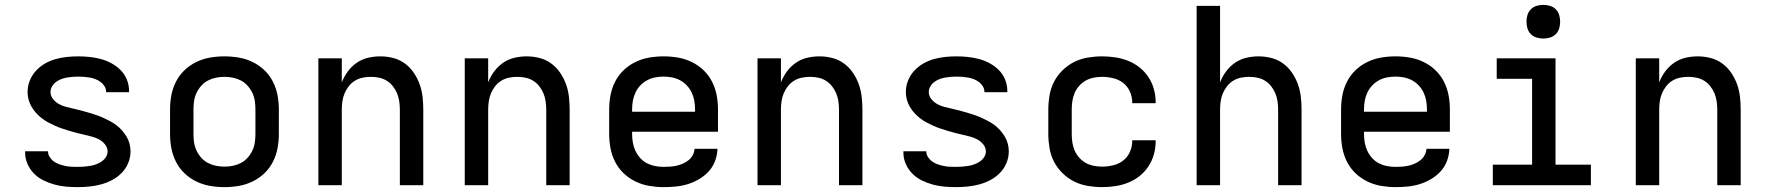

<svg xmlns="http://www.w3.org/2000/svg" viewBox="-20 -759 7240 787"><path d="M299 8Q275 8 251 6Q227 4 203.5 -2.5Q180 -9 158.5 -19.5Q137 -30 120 -47Q103 -64 93 -86.5Q83 -109 83 -133V-139H177V-137Q177 -125 184.5 -114Q192 -103 202.5 -96Q213 -89 225 -85Q237 -81 249 -78.5Q261 -76 273.5 -75.5Q286 -75 299 -75Q312 -75 324.5 -76Q337 -77 349.5 -79Q362 -81 374 -85.5Q386 -90 396.5 -97Q407 -104 414 -115Q421 -126 421 -138Q421 -154 410.5 -167Q400 -180 386 -187.5Q372 -195 357 -199Q342 -203 326.5 -206.5Q311 -210 295.5 -214Q280 -218 265 -222.5Q250 -227 235 -232Q220 -237 205.5 -243.5Q191 -250 177 -257.5Q163 -265 150.5 -275Q138 -285 127.5 -296.5Q117 -308 109 -322Q101 -336 97 -351Q93 -366 93 -382Q93 -406 102 -428.5Q111 -451 127 -468.5Q143 -486 163.5 -498Q184 -510 207 -516.5Q230 -523 253.5 -525.5Q277 -528 301 -528Q324 -528 347.5 -525.5Q371 -523 393.5 -517Q416 -511 437 -499.5Q458 -488 474.5 -471.5Q491 -455 500 -432.5Q509 -410 509 -387V-381H415V-383Q415 -395 408.5 -405.5Q402 -416 392.5 -423Q383 -430 371.5 -434.5Q360 -439 348.5 -441Q337 -443 325 -444Q313 -445 301 -445Q289 -445 277 -444Q265 -443 253.5 -441Q242 -439 230.5 -434.5Q219 -430 209.5 -423Q200 -416 193.5 -405Q187 -394 187 -382Q187 -366 197.5 -353Q208 -340 221.5 -332.5Q235 -325 250.5 -321Q266 -317 281.5 -313.5Q297 -310 312.5 -306Q328 -302 343 -297.5Q358 -293 373 -288Q388 -283 402.5 -276.5Q417 -270 431 -262.5Q445 -255 457.5 -245.5Q470 -236 480.5 -224Q491 -212 499 -198.5Q507 -185 511 -169.5Q515 -154 515 -138Q515 -114 505.5 -91Q496 -68 479 -50.5Q462 -33 440.5 -21.5Q419 -10 395.5 -3.5Q372 3 347.5 5.5Q323 8 299 8Z M900 8Q870 8 841 3Q812 -2 785 -15Q758 -28 736.5 -48.5Q715 -69 701.5 -95.5Q688 -122 682.5 -151Q677 -180 677 -210V-310Q677 -340 682.5 -369Q688 -398 701.5 -424.5Q715 -451 736.5 -471.5Q758 -492 785 -505Q812 -518 841 -523Q870 -528 900 -528Q930 -528 959 -523Q988 -518 1015 -505Q1042 -492 1063.5 -471.5Q1085 -451 1098.5 -424.5Q1112 -398 1117.5 -369Q1123 -340 1123 -310V-210Q1123 -180 1117.5 -151Q1112 -122 1098.5 -95.5Q1085 -69 1063.5 -48.5Q1042 -28 1015 -15Q988 -2 959 3Q930 8 900 8ZM900 -76Q918 -76 935 -79.5Q952 -83 967.5 -91Q983 -99 995 -112.5Q1007 -126 1014.5 -142Q1022 -158 1024.5 -175Q1027 -192 1027 -210V-310Q1027 -328 1024.5 -345Q1022 -362 1014.5 -378Q1007 -394 995 -407.5Q983 -421 967.5 -429Q952 -437 935 -440.5Q918 -444 900 -444Q882 -444 865 -440.5Q848 -437 832.5 -429Q817 -421 805 -407.5Q793 -394 785.5 -378Q778 -362 775.5 -345Q773 -328 773 -310V-210Q773 -192 775.5 -175Q778 -158 785.5 -142Q793 -126 805 -112.5Q817 -99 832.5 -91Q848 -83 865 -79.5Q882 -76 900 -76Z M1285 0V-520H1381V-421Q1390 -445 1405.5 -466Q1421 -487 1442 -501.5Q1463 -516 1488 -522Q1513 -528 1539 -528Q1565 -528 1591 -521.5Q1617 -515 1638.5 -499.5Q1660 -484 1675.5 -461.5Q1691 -439 1700 -414Q1709 -389 1712 -362.5Q1715 -336 1715 -310V0H1619V-310Q1619 -327 1616.5 -344Q1614 -361 1607.5 -376.5Q1601 -392 1590.5 -405.5Q1580 -419 1565.5 -428Q1551 -437 1534 -440.5Q1517 -444 1500 -444Q1483 -444 1466 -440.5Q1449 -437 1434.5 -428Q1420 -419 1409.5 -405.5Q1399 -392 1392.5 -376.5Q1386 -361 1383.5 -344Q1381 -327 1381 -310V0Z M1885 0V-520H1981V-421Q1990 -445 2005.5 -466Q2021 -487 2042 -501.5Q2063 -516 2088 -522Q2113 -528 2139 -528Q2165 -528 2191 -521.5Q2217 -515 2238.5 -499.5Q2260 -484 2275.5 -461.5Q2291 -439 2300 -414Q2309 -389 2312 -362.5Q2315 -336 2315 -310V0H2219V-310Q2219 -327 2216.5 -344Q2214 -361 2207.5 -376.5Q2201 -392 2190.5 -405.5Q2180 -419 2165.5 -428Q2151 -437 2134 -440.5Q2117 -444 2100 -444Q2083 -444 2066 -440.5Q2049 -437 2034.5 -428Q2020 -419 2009.5 -405.5Q1999 -392 1992.5 -376.5Q1986 -361 1983.5 -344Q1981 -327 1981 -310V0Z M2700 8Q2671 8 2641.5 3Q2612 -2 2585 -15Q2558 -28 2536.5 -48.5Q2515 -69 2501.5 -95.5Q2488 -122 2482.5 -151Q2477 -180 2477 -210V-310Q2477 -340 2482.5 -369Q2488 -398 2501.5 -424.5Q2515 -451 2536.5 -471.5Q2558 -492 2585 -505Q2612 -518 2641 -523Q2670 -528 2700 -528Q2730 -528 2759 -523Q2788 -518 2815 -505Q2842 -492 2863.5 -471.5Q2885 -451 2898.5 -424.5Q2912 -398 2917.5 -369Q2923 -340 2923 -310V-219H2571V-210Q2571 -192 2574 -174.5Q2577 -157 2584.5 -141Q2592 -125 2604 -111.5Q2616 -98 2631.5 -90Q2647 -82 2664.5 -78.5Q2682 -75 2700 -75Q2714 -75 2727.5 -76Q2741 -77 2754 -80Q2767 -83 2779.5 -88.5Q2792 -94 2802.5 -102.5Q2813 -111 2819.5 -123Q2826 -135 2827 -149H2921Q2920 -123 2911 -99Q2902 -75 2885 -56.5Q2868 -38 2846 -25Q2824 -12 2800 -4.5Q2776 3 2750.5 5.5Q2725 8 2700 8ZM2829 -301V-310Q2829 -328 2826 -345.5Q2823 -363 2815.5 -379Q2808 -395 2796 -408Q2784 -421 2768.5 -429.5Q2753 -438 2735.5 -441.5Q2718 -445 2700 -445Q2682 -445 2664.5 -441.5Q2647 -438 2631.5 -429.5Q2616 -421 2604 -408Q2592 -395 2584.5 -379Q2577 -363 2574 -345.5Q2571 -328 2571 -310V-301Z M3085 0V-520H3181V-421Q3190 -445 3205.5 -466Q3221 -487 3242 -501.5Q3263 -516 3288 -522Q3313 -528 3339 -528Q3365 -528 3391 -521.5Q3417 -515 3438.5 -499.5Q3460 -484 3475.5 -461.5Q3491 -439 3500 -414Q3509 -389 3512 -362.5Q3515 -336 3515 -310V0H3419V-310Q3419 -327 3416.5 -344Q3414 -361 3407.5 -376.5Q3401 -392 3390.5 -405.5Q3380 -419 3365.5 -428Q3351 -437 3334 -440.5Q3317 -444 3300 -444Q3283 -444 3266 -440.5Q3249 -437 3234.5 -428Q3220 -419 3209.5 -405.5Q3199 -392 3192.5 -376.5Q3186 -361 3183.5 -344Q3181 -327 3181 -310V0Z M3899 8Q3875 8 3851 6Q3827 4 3803.5 -2.5Q3780 -9 3758.5 -19.5Q3737 -30 3720 -47Q3703 -64 3693 -86.5Q3683 -109 3683 -133V-139H3777V-137Q3777 -125 3784.5 -114Q3792 -103 3802.5 -96Q3813 -89 3825 -85Q3837 -81 3849 -78.5Q3861 -76 3873.5 -75.5Q3886 -75 3899 -75Q3912 -75 3924.5 -76Q3937 -77 3949.5 -79Q3962 -81 3974 -85.5Q3986 -90 3996.5 -97Q4007 -104 4014 -115Q4021 -126 4021 -138Q4021 -154 4010.5 -167Q4000 -180 3986 -187.5Q3972 -195 3957 -199Q3942 -203 3926.5 -206.5Q3911 -210 3895.5 -214Q3880 -218 3865 -222.5Q3850 -227 3835 -232Q3820 -237 3805.5 -243.5Q3791 -250 3777 -257.5Q3763 -265 3750.5 -275Q3738 -285 3727.5 -296.5Q3717 -308 3709 -322Q3701 -336 3697 -351Q3693 -366 3693 -382Q3693 -406 3702 -428.5Q3711 -451 3727 -468.5Q3743 -486 3763.5 -498Q3784 -510 3807 -516.5Q3830 -523 3853.5 -525.5Q3877 -528 3901 -528Q3924 -528 3947.5 -525.5Q3971 -523 3993.5 -517Q4016 -511 4037 -499.5Q4058 -488 4074.5 -471.5Q4091 -455 4100 -432.5Q4109 -410 4109 -387V-381H4015V-383Q4015 -395 4008.5 -405.5Q4002 -416 3992.5 -423Q3983 -430 3971.5 -434.5Q3960 -439 3948.5 -441Q3937 -443 3925 -444Q3913 -445 3901 -445Q3889 -445 3877 -444Q3865 -443 3853.5 -441Q3842 -439 3830.5 -434.5Q3819 -430 3809.5 -423Q3800 -416 3793.5 -405Q3787 -394 3787 -382Q3787 -366 3797.5 -353Q3808 -340 3821.5 -332.5Q3835 -325 3850.5 -321Q3866 -317 3881.5 -313.5Q3897 -310 3912.5 -306Q3928 -302 3943 -297.5Q3958 -293 3973 -288Q3988 -283 4002.5 -276.5Q4017 -270 4031 -262.5Q4045 -255 4057.5 -245.5Q4070 -236 4080.5 -224Q4091 -212 4099 -198.5Q4107 -185 4111 -169.5Q4115 -154 4115 -138Q4115 -114 4105.5 -91Q4096 -68 4079 -50.5Q4062 -33 4040.5 -21.5Q4019 -10 3995.5 -3.5Q3972 3 3947.5 5.5Q3923 8 3899 8Z M4497 8Q4468 8 4438.5 3Q4409 -2 4383 -15Q4357 -28 4335.5 -49Q4314 -70 4300.5 -96Q4287 -122 4282 -151.5Q4277 -181 4277 -210V-310Q4277 -339 4282 -368.5Q4287 -398 4300.5 -424Q4314 -450 4335.5 -471Q4357 -492 4383 -505Q4409 -518 4438.5 -523Q4468 -528 4497 -528Q4524 -528 4551 -524Q4578 -520 4603.5 -510Q4629 -500 4650.5 -483Q4672 -466 4687 -443.5Q4702 -421 4709.5 -394.5Q4717 -368 4717 -341V-336H4621V-339Q4621 -362 4611.5 -383.5Q4602 -405 4584 -419Q4566 -433 4543 -438.5Q4520 -444 4497 -444Q4480 -444 4462.5 -440.5Q4445 -437 4430 -428.5Q4415 -420 4403.5 -407Q4392 -394 4385 -378Q4378 -362 4375.5 -344.5Q4373 -327 4373 -310V-210Q4373 -193 4375.5 -175.5Q4378 -158 4385 -142Q4392 -126 4403.5 -113Q4415 -100 4430 -91.5Q4445 -83 4462.5 -79.5Q4480 -76 4497 -76Q4520 -76 4543 -81.5Q4566 -87 4584 -101Q4602 -115 4611.5 -136.5Q4621 -158 4621 -181V-184H4717V-179Q4717 -152 4709.5 -125.5Q4702 -99 4687 -76.5Q4672 -54 4650.5 -37Q4629 -20 4603.5 -10Q4578 0 4551 4Q4524 8 4497 8Z M4885 0V-735H4981V-421Q4990 -445 5005.5 -466Q5021 -487 5042 -501.5Q5063 -516 5088 -522Q5113 -528 5139 -528Q5165 -528 5191 -521.5Q5217 -515 5238.5 -499.5Q5260 -484 5275.5 -461.5Q5291 -439 5300 -414Q5309 -389 5312 -362.5Q5315 -336 5315 -310V0H5219V-310Q5219 -327 5216.5 -344Q5214 -361 5207.5 -376.5Q5201 -392 5190.5 -405.5Q5180 -419 5165.5 -428Q5151 -437 5134 -440.5Q5117 -444 5100 -444Q5083 -444 5066 -440.5Q5049 -437 5034.5 -428Q5020 -419 5009.5 -405.5Q4999 -392 4992.5 -376.5Q4986 -361 4983.5 -344Q4981 -327 4981 -310V0Z M5700 8Q5671 8 5641.5 3Q5612 -2 5585 -15Q5558 -28 5536.5 -48.5Q5515 -69 5501.5 -95.5Q5488 -122 5482.5 -151Q5477 -180 5477 -210V-310Q5477 -340 5482.5 -369Q5488 -398 5501.5 -424.5Q5515 -451 5536.5 -471.5Q5558 -492 5585 -505Q5612 -518 5641 -523Q5670 -528 5700 -528Q5730 -528 5759 -523Q5788 -518 5815 -505Q5842 -492 5863.5 -471.5Q5885 -451 5898.5 -424.5Q5912 -398 5917.5 -369Q5923 -340 5923 -310V-219H5571V-210Q5571 -192 5574 -174.5Q5577 -157 5584.5 -141Q5592 -125 5604 -111.5Q5616 -98 5631.5 -90Q5647 -82 5664.5 -78.5Q5682 -75 5700 -75Q5714 -75 5727.5 -76Q5741 -77 5754 -80Q5767 -83 5779.5 -88.5Q5792 -94 5802.5 -102.5Q5813 -111 5819.5 -123Q5826 -135 5827 -149H5921Q5920 -123 5911 -99Q5902 -75 5885 -56.5Q5868 -38 5846 -25Q5824 -12 5800 -4.5Q5776 3 5750.5 5.5Q5725 8 5700 8ZM5829 -301V-310Q5829 -328 5826 -345.5Q5823 -363 5815.5 -379Q5808 -395 5796 -408Q5784 -421 5768.5 -429.5Q5753 -438 5735.5 -441.5Q5718 -445 5700 -445Q5682 -445 5664.5 -441.5Q5647 -438 5631.5 -429.5Q5616 -421 5604 -408Q5592 -395 5584.5 -379Q5577 -363 5574 -345.5Q5571 -328 5571 -310V-301Z M6099 0V-84H6260V-436H6115V-520H6356V-84H6501V0ZM6306 -601Q6292 -601 6278.5 -605Q6265 -609 6255 -619Q6245 -629 6241 -642.5Q6237 -656 6237 -670Q6237 -684 6241 -697.5Q6245 -711 6255 -721Q6265 -731 6278.5 -735Q6292 -739 6306 -739Q6320 -739 6333.5 -735Q6347 -731 6357 -721Q6367 -711 6371 -697.5Q6375 -684 6375 -670Q6375 -656 6371 -642.5Q6367 -629 6357 -619Q6347 -609 6333.5 -605Q6320 -601 6306 -601Z M6685 0V-520H6781V-421Q6790 -445 6805.5 -466Q6821 -487 6842 -501.5Q6863 -516 6888 -522Q6913 -528 6939 -528Q6965 -528 6991 -521.5Q7017 -515 7038.5 -499.5Q7060 -484 7075.5 -461.5Q7091 -439 7100 -414Q7109 -389 7112 -362.5Q7115 -336 7115 -310V0H7019V-310Q7019 -327 7016.5 -344Q7014 -361 7007.5 -376.5Q7001 -392 6990.5 -405.5Q6980 -419 6965.5 -428Q6951 -437 6934 -440.5Q6917 -444 6900 -444Q6883 -444 6866 -440.5Q6849 -437 6834.5 -428Q6820 -419 6809.5 -405.5Q6799 -392 6792.5 -376.5Q6786 -361 6783.5 -344Q6781 -327 6781 -310V0Z"/></svg>

Font: Iosevka Medium Extended
Style: Regular
Weight: 500
Width: 7
Monospace: yes
Designer: Belleve Invis
Foundry: Belleve Invis
Version: Version 32.5.0; ttfautohint (v1.8.4)